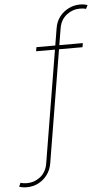

<svg xmlns="http://www.w3.org/2000/svg" viewBox="-176 -794 590 1059"><g transform="rotate(-5 118.5 -264.5)"><path d="M305.7 -541 301.8 -518.6H44.9L48.8 -541ZM-71.3 224.1Q-79.6 224.1 -86.7 223.4Q-93.8 222.7 -100.3 221.2Q-106.9 219.7 -113.3 217.3L-104 196.8Q-95.7 199.2 -87.2 200.4Q-78.6 201.7 -68.4 201.7Q-27.3 201.7 5.6 176Q38.6 150.4 46.4 103.5L168.5 -633.8Q174.3 -671.9 195.1 -698.5Q215.8 -725.1 245.4 -739.7Q274.9 -754.4 308.1 -754.4Q320.8 -754.4 330.8 -752.7Q340.8 -751 350.1 -748L339.8 -727.5Q332 -730 324.5 -731Q316.9 -731.9 305.2 -731.9Q265.1 -731.9 231.9 -706.1Q198.7 -680.2 190.9 -633.8L68.8 103.5Q62.5 141.1 41.7 168.2Q21 195.3 -8.3 209.7Q-37.6 224.1 -71.3 224.1Z"/></g></svg>

Font: Inter 17pt Thin
Style: Italic
Weight: 250
Italic angle: -9.3988°
Version: Version 4.001;git-66647c0bb